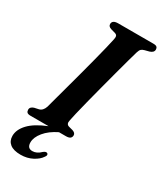

<svg xmlns="http://www.w3.org/2000/svg" viewBox="-226 -783 919 1085"><g transform="rotate(30 234.0 -240.5)"><path d="M246 -88.5Q239 -60.5 261.5 -55L286.5 -48.5Q307.5 -41.5 307.5 -26Q307.5 0 272 0H226.5Q173.5 26 144.5 61.5Q115.5 97 115.5 130Q115.5 168 149 168Q177.5 168 203 142.5Q216.5 131.5 225.5 134.5Q231 135.5 233 142.2Q235 149 226.5 160Q211.5 183.5 177.8 201.2Q144 219 101.5 219Q55.5 219 32.2 200.5Q9 182 9 149Q9 108 45.2 69.5Q81.5 31 158.5 0H41.5Q24 0 18 -6.2Q12 -12.5 12 -22.5Q11.5 -33 18.5 -39.8Q25.5 -46.5 36 -49.5L63.5 -55.5Q87.5 -61 98 -92Q103.5 -113 114.5 -153Q125.5 -193 139.2 -244Q153 -295 167.8 -350Q182.5 -405 195.8 -456.2Q209 -507.5 219 -548.2Q229 -589 233.5 -611.5Q236.5 -625 233.5 -633Q230.5 -641 217.5 -644.5L192 -651.5Q171 -658 171 -674Q171 -700 209.5 -700H438.5Q455.5 -700 461.5 -694Q467.5 -688 467.5 -678Q467.5 -658.5 442 -650.5L413 -643Q400 -639.5 393.2 -633Q386.5 -626.5 381.5 -610.5Q374.5 -587 362.5 -543.5Q350.5 -500 336 -445.5Q321.5 -391 306.5 -334Q291.5 -277 278.5 -226Q265.5 -175 256.8 -138.2Q248 -101.5 246 -88.5Z"/></g></svg>

Font: Fraunces 9pt S000 SemiBold
Style: Italic
Weight: 600
Italic angle: -16°
Version: Version 1.000; ttfautohint (v1.8.3)